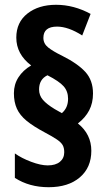

<svg xmlns="http://www.w3.org/2000/svg" viewBox="-20 -781 450 801"><path d="M38 -392Q38 -429 57 -458.5Q76 -488 110 -508Q48 -555 48 -624Q48 -688 94.5 -724.5Q141 -761 214 -761Q288 -761 358 -723L323 -633Q265 -670 218 -670Q161 -670 161 -623Q161 -599 181 -583Q201 -567 238 -549Q304 -516 336 -481Q368 -446 368 -391Q368 -351 352 -320.5Q336 -290 305 -266Q361 -221 361 -152Q361 -82 313 -41Q265 0 183 0Q102 0 42 -39V-141Q70 -121 110 -106Q150 -91 179 -91Q212 -91 230 -106Q248 -121 248 -146Q248 -164 241.5 -175.5Q235 -187 217.5 -199Q200 -211 166 -229Q119 -254 91 -277Q63 -300 50.5 -327.5Q38 -355 38 -392ZM143 -408Q143 -383 159 -364.5Q175 -346 208 -326L238 -309Q264 -331 264 -369Q264 -400 245.5 -421Q227 -442 178 -467Q143 -450 143 -408Z"/></svg>

Font: Noto Sans Lao ExtraCondensed
Style: Bold
Weight: 700
Width: 2
Designer: Monotype Design Team
Foundry: Monotype Imaging Inc.
Version: Version 2.003; ttfautohint (v1.8.4.7-5d5b)